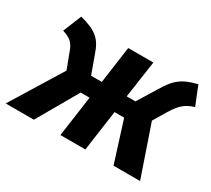

<svg xmlns="http://www.w3.org/2000/svg" viewBox="-156 -741 1027 933"><g transform="rotate(30 358.0 -274.5)"><path d="M262 0 294 -228H244L113 0H-45L131 -286L94 -384Q84 -409 68 -422.5Q52 -436 20 -446L62 -549Q97 -540 121 -529.5Q145 -519 161.5 -505Q178 -491 189.5 -472Q201 -453 210 -426L247 -324H307L336 -531H477L447 -324H496L560 -428Q576 -455 591 -474.5Q606 -494 624 -508Q642 -522 664.5 -531.5Q687 -541 719 -549L761 -445Q741 -439 726 -431Q711 -423 699 -412Q687 -401 676.5 -387Q666 -373 655 -355L612 -283L709 0H560L488 -228H434L402 0Z"/></g></svg>

Font: Szlgxwxxxixliatcpuztgldltzi
Style: Regular
Weight: 700
Italic angle: -8°
Designer: Carrois Corporate & Edenspiekermann
Foundry: Carrois Corporate GbR & Edenspiekermann AG
Version: Version 2.001